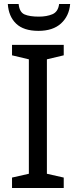

<svg xmlns="http://www.w3.org/2000/svg" viewBox="-20 -938 379 958"><path d="M298 0H40V-52L124 -71V-642L40 -662V-714H298V-662L214 -642V-71L298 -52ZM330 -918Q325 -858 284.5 -821Q244 -784 172 -784Q98 -784 60.5 -820Q23 -856 19 -918H73Q77 -877 102.5 -866Q128 -855 174 -855Q213 -855 241.5 -867Q270 -879 275 -918Z"/></svg>

Font: Apis
Style: Regular
Weight: 400
Designer: Monotype Design Team
Foundry: Monotype Imaging Inc.
Version: Version 2.000; build 0001